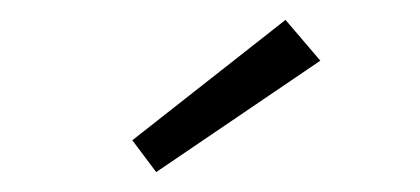

<svg xmlns="http://www.w3.org/2000/svg" viewBox="-20 -833 422 193"><path d="M137 -660 113 -692 267 -813 302 -772Z"/></svg>

Font: Yaldevi ExtraLight ExtraLight
Style: Regular
Weight: 250
Version: Version 1.100